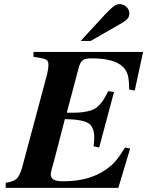

<svg xmlns="http://www.w3.org/2000/svg" viewBox="-20 -915 717 935"><path d="M613.8 -191.9 556.2 0H7.8V-24.9Q45.9 -30.8 60.3 -43.9Q74.7 -57.1 86.9 -96.2L206.1 -541Q215.8 -577.6 215.8 -600.1Q215.8 -617.7 206.1 -624Q193.4 -631.3 143.1 -638.2V-662.1H676.8L636.2 -474.1L608.9 -479Q608.9 -525.4 602.5 -548.6Q596.2 -571.8 579.1 -588.9Q537.1 -630.9 425.8 -630.9Q396 -630.9 383.5 -622.1Q371.1 -613.3 363.8 -586.9L305.2 -366.2Q339.8 -365.7 362.3 -366.9Q384.8 -368.2 405.3 -372.6Q425.8 -377 438 -383.3Q450.2 -389.6 462.9 -402.6Q475.6 -415.5 485.1 -430.9Q494.6 -446.3 506.8 -471.2L535.2 -466.8L462.9 -196.8L436 -202.1Q439 -230.5 439 -245.1Q439 -296.9 409.9 -315.2Q380.9 -333.5 295.9 -335L242.2 -127.9Q237.3 -110.8 234.9 -103Q227.1 -72.8 227.1 -66.9Q227.1 -48.3 241.2 -40.3Q255.4 -32.2 288.1 -32.2Q415 -32.2 495.1 -88.9Q523.9 -108.4 543.2 -131.1Q562.5 -153.8 588.9 -196.8ZM421.9 -715.8H373L493.2 -846.2Q520 -874.5 534.4 -884.8Q548.8 -895 562 -895Q581.5 -895 595.7 -881.3Q609.9 -867.7 609.9 -849.1Q609.9 -835 601.6 -824.7Q593.3 -814.5 571.8 -801.8Z"/></svg>

Font: Accordance
Style: Bold-Italic
Weight: 700
Italic angle: -11°
Version: Version 1.2 (build January 31, 2020) Miklal Software Solutio